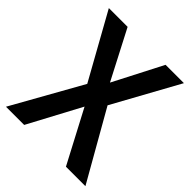

<svg xmlns="http://www.w3.org/2000/svg" viewBox="-198 -838 962 962"><g transform="rotate(45 283.0 -357.0)"><path d="M565 0 357 -365 549 -714H419L285 -454L150 -714H17L209 -369L2 0H131L280 -279L427 0Z"/></g></svg>

Font: Noto Sans Gujarati UI SemiCondensed SemiBold
Style: Regular
Weight: 600
Width: 4
Designer: Jelle Bosma - Monotype Design Team, Universal Thirst
Foundry: Monotype Imaging Inc.
Version: Version 2.106